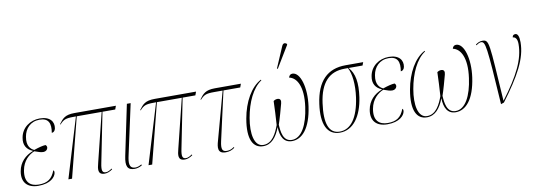

<svg xmlns="http://www.w3.org/2000/svg" viewBox="-61 -1198 4456 1602"><g transform="rotate(-10 2167.0 -397.5)"><path d="M159 10C265 10 303 -41 309 -70C312 -85 309 -92 303 -96C277 -27 238 0 164 0C94 0 44 -38 62 -138C76 -218 129 -262 174 -280C212 -267 227 -261 249 -261C269 -261 283 -274 286 -289C288 -303 282 -309 276 -315C252 -314 220 -306 176 -291C147 -304 113 -335 127 -411C138 -479 186 -532 263 -532C341 -532 358 -483 345 -406C360 -406 373 -418 377 -438C387 -493 354 -542 266 -542C184 -542 112 -491 98 -409C86 -347 113 -306 163 -286V-284C97 -259 47 -210 34 -136C17 -43 67 10 159 10Z M414 0H445L574 -506H785L683 -94C669 -42 660 6 722 6C743 6 766 -3 788 -19L784 -26C771 -16 751 -4 734 -4C705 -4 694 -19 708 -86L792 -506H900L911 -536H560C479 -536 457 -508 425 -465L429 -462C461 -497 479 -506 547 -506H567Z M975 10C995 10 1019 3 1038 -9L1035 -17C1014 -5 998 0 983 0C925 0 931 -53 943 -108L1036 -536H1004L915 -110C897 -25 913 10 975 10Z M1093 0H1124L1253 -506H1464L1362 -94C1348 -42 1339 6 1401 6C1422 6 1445 -3 1467 -19L1463 -26C1450 -16 1430 -4 1413 -4C1384 -4 1373 -19 1387 -86L1471 -506H1579L1590 -536H1239C1158 -536 1136 -508 1104 -465L1108 -462C1140 -497 1158 -506 1226 -506H1246Z M1747 6C1778 6 1801 -3 1823 -19L1819 -26C1806 -16 1786 -4 1759 -4C1720 -4 1709 -25 1724 -92L1817 -506H1959L1970 -536H1750C1669 -536 1647 -508 1615 -465L1619 -462C1651 -497 1669 -506 1737 -506H1810L1699 -100C1684 -48 1675 6 1747 6Z M2295 -605 2406 -788 2407 -796C2393 -808 2376 -811 2365 -787L2288 -608ZM2064 10C2134 10 2178 -44 2209 -126C2211 -45 2239 10 2308 10C2393 10 2467 -68 2493 -252C2515 -406 2475 -544 2407 -544C2390 -544 2379 -533 2375 -516C2439 -504 2489 -421 2465 -252C2445 -104 2391 0 2309 0C2232 0 2225 -89 2222 -144C2236 -183 2263 -279 2272 -315C2279 -340 2273 -358 2248 -358C2235 -358 2223 -353 2214 -346C2212 -276 2209 -219 2204 -144C2180 -80 2144 0 2067 0C1989 0 1969 -112 1992 -242C2014 -371 2067 -484 2143 -534L2140 -540C2053 -495 1988 -379 1964 -242C1933 -68 1979 10 2064 10Z M2714 10C2827 10 2901 -95 2924 -253C2941 -373 2928 -454 2878 -509H2996L3006 -536H2857C2703 -536 2611 -446 2585 -256C2561 -86 2606 10 2714 10ZM2714 1C2623 1 2589 -86 2613 -258C2636 -429 2714 -509 2844 -509H2872C2901 -457 2911 -362 2896 -256C2872 -88 2808 1 2714 1Z M3116 10C3222 10 3260 -41 3266 -70C3269 -85 3266 -92 3260 -96C3234 -27 3195 0 3121 0C3051 0 3001 -38 3019 -138C3033 -218 3086 -262 3131 -280C3169 -267 3184 -261 3206 -261C3226 -261 3240 -274 3243 -289C3245 -303 3239 -309 3233 -315C3209 -314 3177 -306 3133 -291C3104 -304 3070 -335 3084 -411C3095 -479 3143 -532 3220 -532C3298 -532 3315 -483 3302 -406C3317 -406 3330 -418 3334 -438C3344 -493 3311 -542 3223 -542C3141 -542 3069 -491 3055 -409C3043 -347 3070 -306 3120 -286V-284C3054 -259 3004 -210 2991 -136C2974 -43 3024 10 3116 10Z M3451 10C3521 10 3565 -44 3596 -126C3598 -45 3626 10 3695 10C3780 10 3854 -68 3880 -252C3902 -406 3862 -544 3794 -544C3777 -544 3766 -533 3762 -516C3826 -504 3876 -421 3852 -252C3832 -104 3778 0 3696 0C3619 0 3612 -89 3609 -144C3623 -183 3650 -279 3659 -315C3666 -340 3660 -358 3635 -358C3622 -358 3610 -353 3601 -346C3599 -276 3596 -219 3591 -144C3567 -80 3531 0 3454 0C3376 0 3356 -112 3379 -242C3401 -371 3454 -484 3530 -534L3527 -540C3440 -495 3375 -379 3351 -242C3320 -68 3366 10 3451 10Z M4078 9 4104 0C4250 -195 4328 -334 4328 -472C4328 -522 4316 -546 4297 -546C4284 -546 4272 -541 4271 -522C4291 -522 4309 -506 4309 -460C4309 -330 4242 -199 4105 -17H4103C4070 -514 4076 -539 4015 -539C3991 -539 3974 -528 3958 -517L3962 -510C3976 -521 3991 -529 4002 -529C4041 -529 4046 -492 4078 9Z"/></g></svg>

Font: Noto Serif Display Condensed Thin
Style: Italic
Weight: 100
Width: 3
Italic angle: -12°
Designer: Monotype Design Team
Foundry: Monotype Imaging Inc.
Version: Version 2.009